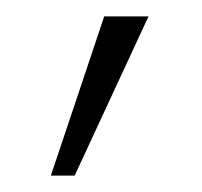

<svg xmlns="http://www.w3.org/2000/svg" viewBox="-20 -830 246 234"><path d="M42 -616 107 -810H161L71 -616Z"/></svg>

Font: Oswald ExtraLight
Style: Regular
Weight: 250
Designer: Vernon Adams
Foundry: Vernon Adams
Version: Version 4.100; ttfautohint (v1.8.1.43-b0c9)